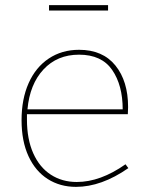

<svg xmlns="http://www.w3.org/2000/svg" viewBox="-20 -722 586 748"><path d="M480 -67Q375 6 276 6Q214 6 166 -24.5Q118 -55 91 -113.5Q64 -172 64 -254Q64 -336 91.5 -398Q119 -460 170 -494Q221 -528 288 -528Q380 -528 429.5 -467Q479 -406 479 -305L478 -277H85V-256Q85 -180 109.5 -125Q134 -70 178 -41.5Q222 -13 279 -13Q371 -13 469 -82ZM87 -296H458Q458 -390 417 -449.5Q376 -509 288 -509Q203 -509 149.5 -451.5Q96 -394 87 -296ZM171 -702H401V-681H171Z"/></svg>

Font: Bitter Pro Thin
Style: Regular
Weight: 250
Designer: Sol Matas, and Bitter project Authors
Foundry: Sol Matas
Version: Version 1.010